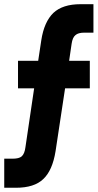

<svg xmlns="http://www.w3.org/2000/svg" viewBox="-21 -720 461 906"><path d="M38.1 28.8Q68.8 28.8 81.1 18.1Q95.2 5.9 99.1 -25.9L140.1 -303.2H64V-433.1H159.2L173.8 -529.8Q187 -616.7 231 -659.2Q274.9 -700.2 358.9 -700.2H419.9V-565.9H376Q348.1 -565.9 335 -554.2Q321.3 -543.5 316.9 -513.2L305.2 -433.1H402.8V-303.2H286.1L241.2 -6.8Q226.6 84.5 183.1 125Q140.6 166 54.2 166H-1V28.8Z"/></svg>

Font: D-DIN-PRO Heavy
Style: Bold
Weight: 900
Designer: Charles Nix
Foundry: CyberFei
Version: Version 1.000;hotconv 1.0.109;makeotfexe 2.5.65596